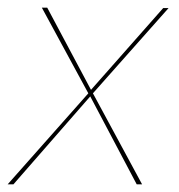

<svg xmlns="http://www.w3.org/2000/svg" viewBox="-38 -480 466 500"><path d="M401 -459 204 -237 332 0H318L197 -229L-3 0H-18L192 -237L71 -460H85L199 -246L387 -459Z"/></svg>

Font: Jost Thin
Style: Italic
Weight: 200
Italic angle: -5°
Version: Version 3.710